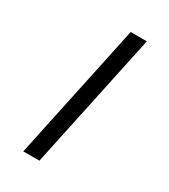

<svg xmlns="http://www.w3.org/2000/svg" viewBox="-239 -969 1091 1237"><g transform="rotate(30 306.0 -350.0)"><path d="M262 156H142L357 -856H477Z"/></g></svg>

Font: Space Mono
Style: Bold Italic
Weight: 700
Italic angle: -12°
Monospace: yes
Designer: Colophon Foundry / Benjamin Critton
Foundry: Colophon Foundry
Version: Version 1.000;PS 1.000;hotconv 1.0.81;makeotf.lib2.5.63406